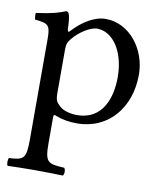

<svg xmlns="http://www.w3.org/2000/svg" viewBox="-78 -513 655 799"><g transform="rotate(10 249.5 -114.0)"><path d="M176 -341C202 -373 248 -403 277 -403C341 -403 396 -331 396 -218C396 -136 367 -34 255 -34C237 -34 202 -39 184 -55C164 -73 160 -79 160 -115V-297C160 -318 165 -326 176 -341ZM481 -244C481 -350 407 -449 305 -449C259 -449 208 -418 168 -374C163 -367 158 -368 157 -378C156 -408 154 -433 149 -444C147 -448 145 -452 137 -452C109 -441 83 -432 14 -423C12 -417 14 -401 16 -395C70 -390 81 -385 81 -327V100C81 183 70 188 9 191C6 194 5 201 5 208C5 215 6 221 9 224C44 223 81 222 121 222C161 222 209 223 242 224C245 221 247 215 247 208C247 201 245 194 242 191C171 187 160 183 160 100V-8C160 -21 164 -19 174 -15C199 -5 230 0 261 0C396 0 481 -106 481 -244Z"/></g></svg>

Font: Ponomar Unicode
Style: Regular
Weight: 400
Version: 1.3